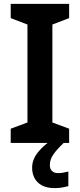

<svg xmlns="http://www.w3.org/2000/svg" viewBox="-20 -734 410 986"><path d="M335 0H35V-73L121 -105V-608L35 -641V-714H335V-641L249 -608V-105L335 -73ZM236 113Q236 134 247.5 144.5Q259 155 278 155Q294 155 307.5 152Q321 149 331 147V222Q315 226 298.5 229Q282 232 260 232Q205 232 175 203.5Q145 175 145 127Q145 84 176.5 46Q208 8 248 -16L307 0Q273 32 254.5 58.5Q236 85 236 113Z"/></svg>

Font: Noto Sans Tamil SemiBold
Style: Regular
Weight: 600
Designer: Jelle Bosma - Monotype Design Team
Foundry: Monotype Imaging Inc.
Version: Version 2.004; ttfautohint (v1.8.4.7-5d5b)